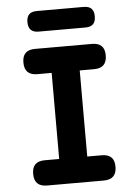

<svg xmlns="http://www.w3.org/2000/svg" viewBox="-61 -976 722 1022"><g transform="rotate(-5 300.0 -465.0)"><path d="M375 -135H452Q486 -135 503 -118.5Q520 -102 520 -68Q520 -34 503 -17Q486 0 452 0H148Q114 0 97 -17Q80 -34 80 -68Q80 -102 97 -118.5Q114 -135 148 -135H225V-595H148Q114 -595 97 -612Q80 -629 80 -663Q80 -697 97 -713.5Q114 -730 148 -730H452Q486 -730 503 -713.5Q520 -697 520 -663Q520 -629 503 -612Q486 -595 452 -595H375ZM175 -820Q147 -820 133.5 -834Q120 -848 120 -875Q120 -903 133.5 -916.5Q147 -930 175 -930H425Q453 -930 466.5 -916.5Q480 -903 480 -875Q480 -847 466.5 -833.5Q453 -820 425 -820Z"/></g></svg>

Font: Maple Mono NL ExtraBold
Style: Regular
Weight: 800
Monospace: yes
Designer: subframe7536
Version: Version 7.000